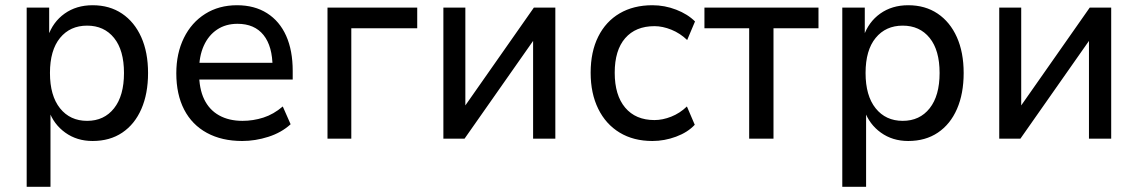

<svg xmlns="http://www.w3.org/2000/svg" viewBox="-20 -530 4349 734"><path d="M82 184V-501H168V-390H163Q182 -446 227 -478Q272 -510 334 -510Q399 -510 446.5 -478Q494 -446 520 -388Q546 -330 546 -251Q546 -172 520.5 -113.5Q495 -55 447.5 -23Q400 9 334 9Q274 9 229.5 -23Q185 -55 167 -107H173V184ZM313 -68Q378 -68 416 -116Q454 -164 454 -251Q454 -338 416 -385Q378 -432 313 -432Q248 -432 209.5 -385Q171 -338 171 -251Q171 -164 209.5 -116Q248 -68 313 -68Z M906 9Q828 9 771 -22Q714 -53 684 -111Q654 -169 654 -250Q654 -326 683 -385Q712 -444 764.5 -477Q817 -510 886 -510Q953 -510 1001 -479.5Q1049 -449 1074 -393Q1099 -337 1099 -259V-226H724V-290H1038L1022 -272Q1022 -353 987.5 -396Q953 -439 888 -439Q843 -439 810 -417Q777 -395 759 -355Q741 -315 741 -260V-252Q741 -191 760.5 -150.5Q780 -110 817.5 -89Q855 -68 907 -68Q948 -68 987 -80.5Q1026 -93 1061 -123L1091 -55Q1056 -23 1006 -7Q956 9 906 9Z M1232 0V-501H1575V-422H1323V0Z M1675 0V-501H1759V-107H1745L2021 -501H2103V0H2018V-395H2033L1756 0Z M2474 9Q2402 9 2349 -23Q2296 -55 2267 -114Q2238 -173 2238 -252Q2238 -332 2267 -390Q2296 -448 2349 -479Q2402 -510 2474 -510Q2521 -510 2565 -493Q2609 -476 2637 -448L2607 -377Q2580 -403 2546.5 -416.5Q2513 -430 2482 -430Q2410 -430 2370 -384Q2330 -338 2330 -252Q2330 -166 2370 -118.5Q2410 -71 2482 -71Q2513 -71 2546 -84Q2579 -97 2606 -123L2636 -53Q2609 -24 2564.5 -7.5Q2520 9 2474 9Z M2844 0V-422H2673V-501H3109V-422H2937V0Z M3200 184V-501H3286V-390H3281Q3300 -446 3345 -478Q3390 -510 3452 -510Q3517 -510 3564.5 -478Q3612 -446 3638 -388Q3664 -330 3664 -251Q3664 -172 3638.5 -113.5Q3613 -55 3565.5 -23Q3518 9 3452 9Q3392 9 3347.5 -23Q3303 -55 3285 -107H3291V184ZM3431 -68Q3496 -68 3534 -116Q3572 -164 3572 -251Q3572 -338 3534 -385Q3496 -432 3431 -432Q3366 -432 3327.5 -385Q3289 -338 3289 -251Q3289 -164 3327.5 -116Q3366 -68 3431 -68Z M3800 0V-501H3884V-107H3870L4146 -501H4228V0H4143V-395H4158L3881 0Z"/></svg>

Font: Nunitoga
Style: Medium
Weight: 500
Designer: Vernon Adams
Foundry: Vernon Adams
Version: Version 1.0